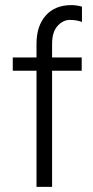

<svg xmlns="http://www.w3.org/2000/svg" viewBox="-20 -732 365 752"><path d="M300 -455H184V0H123V-455H30V-507H123V-561Q123 -630 159 -671Q195 -712 260 -712Q279 -712 301 -706V-646Q280 -654 253.5 -654Q227 -654 205.5 -630.5Q184 -607 184 -560V-507H300Z"/></svg>

Font: Hind Colombo Light
Style: Regular
Weight: 300
Designer: Jyotish Sonowal, Aditi Pimprikar
Foundry: Indian Type Foundry
Version: Version 1.000;PS 1.0;hotconv 1.0.86;makeotf.lib2.5.63406; tt